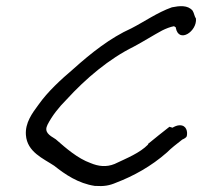

<svg xmlns="http://www.w3.org/2000/svg" viewBox="-20 -650 663 630"><path d="M65 -207C69 -151 122 -130 158 -106C193 -78 237 -48 291 -40H292C321 -38 339 -41 362 -51C417 -72 476 -104 528 -150C543 -165 559 -177 578 -192C585 -195 592 -199 593 -204C596 -218 592 -239 570 -239C561 -239 553 -235 546 -231L536 -234C513 -216 489 -197 466 -178V-176C439 -148 396 -131 356 -112C329 -101 303 -104 277 -115C235 -130 196 -164 163 -193C140 -207 124 -217 136 -241C151 -270 172 -297 198 -323C262 -393 338 -457 419 -497C451 -514 484 -535 512 -550C524 -556 539 -562 551 -564C553 -562 555 -562 557 -560V-558C567 -507 627 -547 623 -589C618 -596 617 -607 612 -615C596 -634 569 -631 544 -626C496 -609 454 -579 411 -557C342 -526 279 -476 221 -424C180 -389 137 -350 106 -306C86 -279 62 -247 65 -207Z"/></svg>

Font: Stray Cat
Style: ExBdCnObl
Weight: 800
Version: Version 1.0